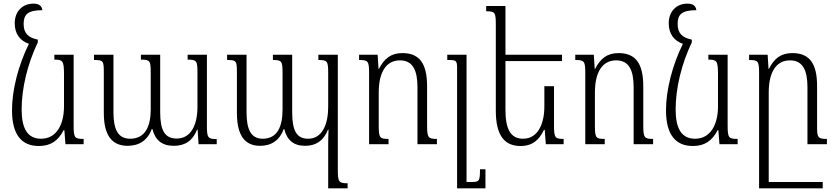

<svg xmlns="http://www.w3.org/2000/svg" viewBox="-20 -793 4595 1056"><path d="M194 10C259 10 300 -19 330 -77H334L340 0H440V-29C391 -29 385 -34 385 -103V-492H279V-465C324 -465 332 -460 332 -385V-208C332 -113 294 -30 206 -30C132 -30 99 -85 99 -191C99 -307 131 -441 188 -560V-575C135 -586 110 -610 110 -661C110 -711 130 -737 213 -737C210 -759 197 -773 164 -773C103 -773 61 -730 61 -665C61 -605 92 -568 139 -552C81 -435 46 -298 46 -187C46 -49 101 10 194 10Z M1012 -492V-465C1062 -465 1066 -459 1066 -392V-205C1066 -109 1032 -31 952 -31C887 -31 861 -75 861 -176V-492H755V-465C805 -465 809 -459 809 -393V-191C809 -99 779 -30 696 -30C629 -30 604 -81 604 -176V-492H497V-463C548 -463 551 -459 551 -394V-172C551 -49 595 9 682 9C745 9 792 -21 815 -84H818C833 -24 869 9 936 9C998 9 1040 -19 1064 -80H1067L1072 0H1172V-28C1123 -28 1118 -36 1118 -102V-492Z M1731 -492V-463C1781 -463 1785 -457 1785 -390V-205C1785 -109 1752 -30 1675 -30C1611 -30 1587 -75 1587 -176V-492H1481V-463C1530 -463 1534 -457 1534 -390V-191C1534 -99 1507 -30 1425 -30C1360 -30 1336 -81 1336 -176V-492H1229V-463C1280 -463 1283 -459 1283 -394V-172C1283 -49 1326 9 1410 9C1473 9 1518 -21 1541 -84H1543C1558 -24 1593 9 1658 9C1718 9 1760 -19 1784 -80H1787C1786 -54 1785 -27 1785 -1V243H1892V215C1843 215 1838 207 1838 141V-492Z M2383 -29C2336 -29 2329 -35 2329 -102V-318C2329 -444 2287 -501 2193 -501C2129 -501 2093 -470 2064 -414H2062L2057 -492H1955V-463C2004 -463 2010 -457 2010 -392V0H2117V-29C2070 -29 2063 -33 2063 -101V-284C2063 -398 2105 -461 2180 -461C2251 -461 2276 -405 2276 -314V0H2383Z M2650 138H2620C2620 204 2615 208 2574 208H2546V-492H2440V-463H2452C2489 -463 2494 -458 2494 -418V243H2650Z M3027 -319H2974V-208C2974 -111 2938 -30 2857 -30C2787 -30 2760 -85 2760 -189V-457H3071V-492H2760V-760H2654V-731C2701 -731 2707 -726 2707 -660V-184C2707 -47 2755 10 2843 10C2909 10 2946 -24 2972 -79H2976L2982 0H3080V-29C3034 -29 3027 -34 3027 -103Z M3572 -29C3525 -29 3518 -35 3518 -102V-318C3518 -444 3476 -501 3382 -501C3318 -501 3282 -470 3253 -414H3251L3246 -492H3144V-463C3193 -463 3199 -457 3199 -392V0H3306V-29C3259 -29 3252 -33 3252 -101V-284C3252 -398 3294 -461 3369 -461C3440 -461 3465 -405 3465 -314V0H3572Z M3791 10C3856 10 3897 -19 3927 -77H3931L3937 0H4037V-29C3988 -29 3982 -34 3982 -103V-492H3876V-465C3921 -465 3929 -460 3929 -385V-208C3929 -113 3891 -30 3803 -30C3729 -30 3696 -85 3696 -191C3696 -307 3728 -441 3785 -560V-575C3732 -586 3707 -610 3707 -661C3707 -711 3727 -737 3810 -737C3807 -759 3794 -773 3761 -773C3700 -773 3658 -730 3658 -665C3658 -605 3689 -568 3736 -552C3678 -435 3643 -298 3643 -187C3643 -49 3698 10 3791 10Z M4474 -88V-320C4474 -444 4432 -501 4338 -501C4274 -501 4238 -471 4209 -414H4207L4202 -492H4100V-463C4149 -463 4155 -457 4155 -392V243H4505V208H4208V-284C4208 -398 4250 -461 4325 -461C4396 -461 4421 -405 4421 -314V0H4528V-29C4482 -29 4474 -35 4474 -88Z"/></svg>

Font: Noto Serif Armenian Condensed Light
Style: Regular
Weight: 300
Width: 3
Designer: Monotype Design Team
Foundry: Monotype Imaging Inc.
Version: Version 2.008